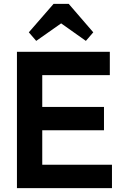

<svg xmlns="http://www.w3.org/2000/svg" viewBox="-20 -966 628 986"><path d="M67 0V-700H544V-580H197V-417H514V-297H197V-120H555V0ZM255 -946H333L459 -800L421 -756L294 -846L166 -756L128 -800Z"/></svg>

Font: Zen Kaku Gothic Antique Black
Style: Regular
Weight: 900
Designer: Yoshimichi Ohira
Foundry: Positype
Version: Version 1.001